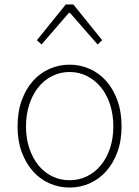

<svg xmlns="http://www.w3.org/2000/svg" viewBox="-20 -831 626 864"><path d="M293 13Q246 13 203.5 -5.5Q161 -24 129 -59.5Q97 -95 78 -146Q59 -197 59 -262Q59 -328 78 -380Q97 -432 129 -467.5Q161 -503 203.5 -521.5Q246 -540 293 -540Q340 -540 382.5 -521.5Q425 -503 457 -467.5Q489 -432 508 -380Q527 -328 527 -262Q527 -197 508 -146Q489 -95 457 -59.5Q425 -24 382.5 -5.5Q340 13 293 13ZM293 -20Q335 -20 371 -37.5Q407 -55 433.5 -87Q460 -119 475 -163.5Q490 -208 490 -262Q490 -316 475 -361.5Q460 -407 433.5 -439Q407 -471 371 -489Q335 -507 293 -507Q251 -507 215 -489Q179 -471 153 -439Q127 -407 112 -361.5Q97 -316 97 -262Q97 -208 112 -163.5Q127 -119 153 -87Q179 -55 215 -37.5Q251 -20 293 -20ZM276 -811H310L440 -650L419 -631L295 -773H290L167 -631L146 -650Z"/></svg>

Font: Kinto Sans Thin
Style: Regular
Weight: 100
Designer: Authors: Ryoko NISHIZUKA  (kana & ideographs); Paul D. Hunt (Latin, Greek & Cyrillic); Wenlong ZHANG  (bopomofo); Sandol
Foundry: Adobe Systems Incorporated, ookami Inc.
Version: Version 0.001